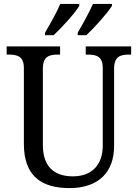

<svg xmlns="http://www.w3.org/2000/svg" viewBox="-20 -951 704 981"><path d="M377 -784V-771H421C463 -810 531 -886 552 -921V-931H455C435 -886 404 -830 377 -784ZM210 -784V-771H254C296 -810 365 -886 385 -921V-931H288C269 -886 237 -830 210 -784ZM335 10C484 10 563 -72 563 -205V-600C563 -663 596 -672 638 -672H650V-714H418V-672H430C472 -672 505 -663 505 -604V-207C505 -116 456 -50 352 -50C263 -50 199 -94 199 -210V-600C199 -663 232 -672 275 -672H287V-714H14V-672H26C68 -672 102 -663 102 -604V-216C102 -53 190 10 335 10Z"/></svg>

Font: Noto Serif Lao SemiCondensed
Style: Regular
Weight: 400
Width: 4
Designer: Monotype Design Team
Foundry: Monotype Imaging Inc.
Version: Version 2.003